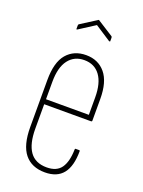

<svg xmlns="http://www.w3.org/2000/svg" viewBox="-125 -692 563 758"><g transform="rotate(20 156.0 -313.0)"><path d="M161 6Q105 6 75.5 -30.5Q46 -67 46 -143V-340Q46 -415 76 -450Q106 -485 157 -485Q208 -485 238 -449Q268 -413 268 -341V-250Q268 -246 263 -246H67V-144Q67 -80 90 -47.5Q113 -15 161 -15Q203 -15 221.5 -41.5Q240 -68 241 -119Q241 -123 244 -123H259Q262 -123 262 -120Q262 -57 237 -25.5Q212 6 161 6ZM67 -267H247V-340Q247 -400 223.5 -432Q200 -464 157 -464Q115 -464 91 -432.5Q67 -401 67 -340ZM89 -568Q85 -566 85 -569V-583Q85 -587 87 -589L153 -631Q156 -634 159 -631L225 -589Q227 -587 227 -583V-569Q227 -566 222 -568L156 -611Z"/></g></svg>

Font: Sofia Sans Extra Condensed Thin
Style: Regular
Weight: 250
Version: Version 4.100